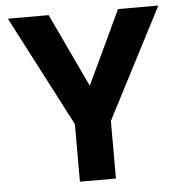

<svg xmlns="http://www.w3.org/2000/svg" viewBox="-51 -749 751 797"><g transform="rotate(-5 324.5 -350.0)"><path d="M250 0V-240L11 -700H181L344 -354H307L470 -700H638L400 -240V0Z"/></g></svg>

Font: DM Sans 24pt Black
Style: Regular
Weight: 900
Designer: Colophon Foundry, Jonny Pinhorn
Foundry: Colophon Foundry
Version: Version 4.004;gftools[0.9.30]